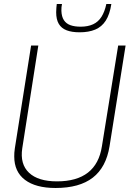

<svg xmlns="http://www.w3.org/2000/svg" viewBox="-20 -927 646 957"><path d="M257 10Q158 10 104.5 -30.5Q51 -71 51 -147Q51 -158 51.5 -166Q52 -174 54 -188L135 -700H171L91 -188Q79 -109 124.5 -66Q170 -23 264 -23Q461 -23 488 -198L569 -700H606L526 -198Q509 -93 442.5 -41.5Q376 10 257 10ZM377 -766Q338 -766 312 -776Q286 -786 273 -808Q260 -830 260 -866Q260 -877 261 -888Q262 -899 263 -907H289Q287 -899 286.5 -891Q286 -883 286 -873Q287 -844 298.5 -826.5Q310 -809 331 -801.5Q352 -794 382 -794Q418 -794 444 -806Q470 -818 486 -843.5Q502 -869 510 -907H535Q527 -855 507 -824Q487 -793 454.5 -779.5Q422 -766 377 -766Z"/></svg>

Font: Georama ExtraCondensed Thin ExtraLight
Style: Italic
Weight: 250
Italic angle: -9°
Version: Version 1.001